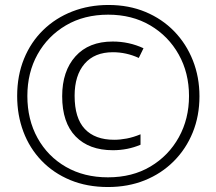

<svg xmlns="http://www.w3.org/2000/svg" viewBox="-20 -809 870 772"><path d="M414 -57Q330 -57 262.5 -85Q195 -113 147 -163Q99 -213 74 -279.5Q49 -346 49 -423Q49 -505 76.5 -572.5Q104 -640 154 -688.5Q204 -737 271 -763Q338 -789 416 -789Q498 -789 565 -761Q632 -733 680.5 -683Q729 -633 755.5 -566Q782 -499 782 -422Q782 -343 755 -276.5Q728 -210 678.5 -160.5Q629 -111 562 -84Q495 -57 414 -57ZM414 -96Q512 -96 585 -139.5Q658 -183 699 -257Q740 -331 740 -423Q740 -516 698.5 -590Q657 -664 584 -707Q511 -750 415 -750Q318 -750 245 -707Q172 -664 131 -590.5Q90 -517 90 -423Q90 -328 131 -254Q172 -180 245 -138Q318 -96 414 -96ZM434 -205Q338 -205 284 -260.5Q230 -316 230 -422Q230 -523 283.5 -582.5Q337 -642 433 -642Q499 -642 557 -615L538 -576Q488 -599 434 -599Q360 -599 320 -552.5Q280 -506 280 -424Q280 -334 321 -290.5Q362 -247 439 -247Q463 -247 489.5 -252Q516 -257 545 -269V-227Q493 -205 434 -205Z"/></svg>

Font: Noto Sans Malayalam UI ExtraCondensed Light
Style: Regular
Weight: 300
Width: 2
Designer: Jelle Bosma - Monotype Design Team
Foundry: Monotype Imaging Inc.
Version: Version 2.104; ttfautohint (v1.8.4.7-5d5b)